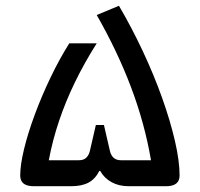

<svg xmlns="http://www.w3.org/2000/svg" viewBox="-20 -645 692 665"><path d="M97 0Q50 0 50 -37Q50 -74 63.5 -129.5Q77 -185 101 -249.5Q125 -314 155.5 -377.5Q186 -441 220 -495H315Q272 -427 239.5 -360Q207 -293 184.5 -226Q162 -159 149 -90H253Q269 -90 278 -98Q287 -106 291 -121L312 -212H340L361 -121Q369 -90 399 -90H503Q481 -218 434 -342.5Q387 -467 315 -593L392 -625Q436 -550 474.5 -468Q513 -386 541.5 -306Q570 -226 586 -156.5Q602 -87 602 -37Q602 0 555 0H426Q392 0 366.5 -14Q341 -28 327 -53H324Q310 -25 286.5 -12.5Q263 0 226 0Z"/></svg>

Font: Changa
Style: Regular
Weight: 400
Designer: Eduardo Rodriguez Tunni
Foundry: Eduardo Rodriguez Tunni
Version: Version 3.003